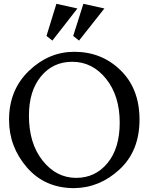

<svg xmlns="http://www.w3.org/2000/svg" viewBox="-20 -974 810 1004"><path d="M367.7 9.8Q214.8 9.8 121.1 -98.1Q27.3 -206.1 27.3 -347.7Q27.3 -503.4 131.1 -603.3Q234.9 -703.1 368.7 -703.1Q511.7 -703.1 610.6 -606.4Q709.5 -509.8 709.5 -348.6Q709.5 -184.6 605.2 -88.1Q501 8.3 367.7 9.8ZM378.4 -43.9Q478.5 -43.9 542.2 -121.3Q606 -198.7 606 -332.5Q606 -473.1 534.7 -562Q463.4 -650.9 357.4 -650.9Q257.3 -650.9 194.3 -574.7Q131.3 -498.5 131.3 -369.1Q131.3 -223.6 203.1 -133.8Q274.9 -43.9 378.4 -43.9ZM253.9 -761.7 223.1 -786.1 274.9 -954.1 384.8 -929.7ZM393.1 -761.7 362.8 -786.1 416 -954.1 525.9 -929.7Z"/></svg>

Font: Kelvinch
Style: Regular
Weight: 400
Designer: Paul James MIller
Foundry: High-Logic / Made with FontCreator
Version: Version 3.30 September 23, 2016